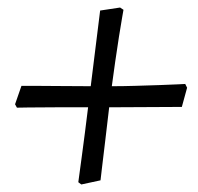

<svg xmlns="http://www.w3.org/2000/svg" viewBox="-20 -520 526 510"><path d="M308 -494Q308 -494 304.5 -474Q301 -454 296 -422.5Q291 -391 286 -356Q281 -321 277 -291Q306 -291 339.5 -292Q373 -293 403.5 -294Q434 -295 453 -296Q472 -297 472 -297L477 -287L463 -236L270 -235Q265 -191 259.5 -146Q254 -101 250.5 -71Q247 -41 247 -41L196 -30L188 -36Q188 -36 190.5 -54.5Q193 -73 197 -102.5Q201 -132 205.5 -167Q210 -202 214 -235Q172 -235 128.5 -235Q85 -235 55 -234.5Q25 -234 25 -234L20 -243L37 -292Q37 -292 65.5 -292Q94 -292 137 -291.5Q180 -291 221 -291L246 -492L299 -500Z"/></svg>

Font: Alegreya
Style: Italic
Weight: 400
Italic angle: -7°
Designer: Juan Pablo del Peral
Foundry: Huerta Tipografica
Version: Version 2.009